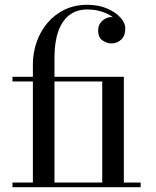

<svg xmlns="http://www.w3.org/2000/svg" viewBox="-20 -780 648 800"><path d="M117 0V-511.5Q117 -560.5 132.8 -605.2Q148.5 -650 178 -684.8Q207.5 -719.5 249.5 -739.8Q291.5 -760 344 -760Q389.5 -760 425.2 -745Q461 -730 481.5 -707.2Q502 -684.5 502 -661Q502 -630.5 484.8 -614.8Q467.5 -599 444.5 -599Q426 -599 407.5 -611.2Q389 -623.5 389 -653.5Q389 -671 397.8 -683.5Q406.5 -696 419.2 -702.5Q432 -709 444.5 -709Q465 -709 483 -696.2Q501 -683.5 501 -661H482Q482 -680 463 -698.2Q444 -716.5 412.8 -728.5Q381.5 -740.5 344 -740.5Q299 -740.5 268.5 -716.8Q238 -693 222.5 -648.2Q207 -603.5 207 -540V0ZM32 0V-19.5H566V0ZM406 0V-440.5H32V-460H496V0Z"/></svg>

Font: Bodoni Moda
Style: Regular
Weight: 400
Designer: Owen Earl
Foundry: indestructible type
Version: Version 2.005